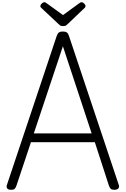

<svg xmlns="http://www.w3.org/2000/svg" viewBox="-20 -1709 1142 1743"><path d="M81 14Q55 14 45.5 1.5Q36 -11 43 -31L495 -1383Q503 -1406 515.5 -1414.5Q528 -1423 551 -1423Q574 -1423 586.5 -1414.5Q599 -1406 606 -1383L1058 -31Q1065 -11 1054.5 1.5Q1044 14 1018 14Q996 14 986 5.5Q976 -3 969 -23L841 -418H261L129 -23Q122 -3 112.5 5.5Q103 14 81 14ZM287 -498H812L551 -1289ZM721 -1689Q731 -1689 743.5 -1677.5Q756 -1666 756 -1655Q756 -1653 755.5 -1649Q755 -1645 750 -1639L596 -1492Q589 -1486 580.5 -1479Q572 -1472 552 -1472Q533 -1472 525 -1479Q517 -1486 510 -1492L353 -1639Q347 -1645 347 -1649Q347 -1653 347 -1655Q347 -1666 359.5 -1677.5Q372 -1689 382 -1689Q388 -1689 394 -1685.5Q400 -1682 407 -1677L552 -1572L696 -1677Q704 -1682 709 -1685.5Q714 -1689 721 -1689Z"/></svg>

Font: Playwrite FR Trad
Style: Regular
Weight: 400
Designer: Veronika Burian, José Scaglione
Foundry: TypeTogether
Version: Version 1.000